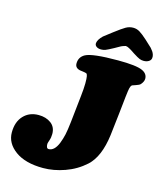

<svg xmlns="http://www.w3.org/2000/svg" viewBox="-134 -1020 961 1134"><g transform="rotate(15 346.5 -453.0)"><path d="M460.4 -776.4Q427.2 -758.3 414.3 -753.4Q401.4 -748.5 387.7 -748.5Q369.6 -748.5 358.6 -756.6Q347.7 -764.6 349.1 -777.8Q351.6 -799.3 378.4 -825.2L429.2 -864.3Q473.1 -897.9 494.1 -909.9Q515.1 -921.9 538.6 -921.9Q560.1 -921.9 578.4 -910.9Q596.7 -899.9 625.5 -874L668.5 -834Q677.7 -822.8 682.4 -816.2Q687 -809.6 690.7 -799.1Q694.3 -788.6 692.9 -777.8Q691.4 -764.6 678.7 -756.6Q666 -748.5 647.5 -748.5Q634.3 -748.5 622.6 -753.2Q610.8 -757.8 581.5 -776.4Q577.1 -779.3 568.4 -785.2Q559.6 -791 555.7 -793.2Q551.8 -795.4 545.7 -798.8Q539.6 -802.2 534.7 -804Q529.8 -805.7 524.4 -806.2Q517.6 -805.2 509.5 -802.2Q501.5 -799.3 496.8 -796.9Q492.2 -794.4 479 -786.9Q465.8 -779.3 460.4 -776.4ZM326.7 -288.6 344.2 -450.7Q349.6 -497.6 349.9 -529.8Q350.1 -562 347.4 -574.7Q344.7 -587.4 340.3 -589.8Q334 -592.8 318.8 -594.7Q303.7 -596.7 300.3 -597.2Q269 -603.5 269 -631.3Q269 -670.9 303.7 -689.9Q345.2 -712.4 501.5 -712.4Q614.3 -712.4 651.9 -694.8Q684.6 -679.7 684.6 -648.9Q684.6 -631.3 668 -612.3Q661.1 -605 642.1 -598.9Q623 -592.8 620.1 -591.3Q614.7 -588.9 611.1 -579.8Q607.4 -570.8 604.7 -552.2Q602.1 -533.7 600.1 -515.9Q598.1 -498 594.7 -465.1Q591.3 -432.1 588.4 -407.2L573.2 -274.9Q555.7 -138.2 490.7 -79.1Q437.5 -31.2 369.6 -7.3Q301.8 16.6 237.8 16.6Q128.9 16.6 67.1 -28.3Q5.4 -73.2 5.4 -139.2Q5.4 -204.1 40.8 -241.7Q76.2 -279.3 132.8 -279.3Q177.7 -279.3 208.3 -256.8Q238.8 -234.4 238.8 -191.9Q238.8 -170.4 232.2 -151.6Q225.6 -132.8 225.6 -127.9Q225.6 -100.1 240.7 -100.1Q275.4 -100.1 297.4 -152.8Q308.6 -181.6 314.7 -209Q320.8 -236.3 326.7 -288.6Z"/></g></svg>

Font: Cooper* Black
Style: Italic
Weight: 900
Italic angle: -7°
Designer: Owen Earl
Foundry: indestructible type*
Version: Version 0.001